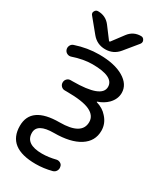

<svg xmlns="http://www.w3.org/2000/svg" viewBox="-241 -866 981 1159"><g transform="rotate(30 250.0 -286.5)"><path d="M215.8 -83Q370.1 -83 370.1 -173.8Q370.1 -218.8 321.3 -242.2Q272.5 -265.6 160.2 -265.6H146.5Q131.8 -265.6 121.6 -275.9Q111.3 -286.1 111.3 -301.3Q111.3 -316.4 121.6 -326.7Q131.8 -336.9 146.5 -336.9H160.2Q362.3 -336.9 362.3 -414.1Q362.3 -486.3 212.9 -486.3Q151.4 -486.3 79.1 -461.9Q64.5 -457 51.3 -463.4Q38.1 -469.7 33.2 -483.4Q28.3 -498 34.7 -511.7Q41 -525.4 55.7 -530.3Q137.7 -557.6 218.8 -557.6Q326.2 -557.6 389.2 -520.5Q452.1 -483.4 452.1 -423.8Q452.1 -380.9 418 -345.7Q390.6 -318.4 349.6 -304.7Q348.6 -304.7 348.6 -302.7Q348.6 -300.8 349.6 -300.8Q396.5 -287.1 423.8 -254.9Q460 -215.8 460 -165Q460 -91.8 396.5 -51.3Q333 -10.7 218.8 -10.7Q102.5 -10.7 102.5 54.7Q102.5 133.8 217.8 133.8Q262.7 133.8 312.5 121.1Q326.2 118.2 338.9 125.5Q351.6 132.8 353.5 146.5Q357.4 162.1 349.6 175.3Q341.8 188.5 327.1 192.4Q271.5 207 215.8 207Q18.6 207 18.6 54.7Q18.6 -83 215.8 -83ZM227.5 -659.2Q232.4 -653.3 237.3 -659.2L295.9 -737.3Q328.1 -780.3 381.8 -780.3Q397.5 -780.3 404.3 -765.6Q407.2 -759.8 407.2 -753.9Q407.2 -746.1 401.4 -738.3L326.2 -646.5Q290 -602.5 232.9 -602.5Q175.8 -602.5 139.6 -646.5L63.5 -739.3Q56.6 -746.1 56.6 -754.9Q56.6 -759.8 59.6 -765.6Q66.4 -780.3 82 -780.3Q135.7 -780.3 168 -738.3Z"/></g></svg>

Font: Rounded Mgen+ 1mn regular
Style: Regular
Weight: 400
Designer: [Source Han Sans]
Ryoko NISHIZUKA  (kana & ideographs); Paul D. Hunt (Latin, Greek & Cyrillic); Wenlong ZHANG  (bopomofo
Version: Version 1.059.20150602